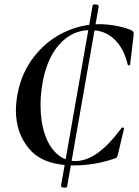

<svg xmlns="http://www.w3.org/2000/svg" viewBox="-20 -747 636 881"><path d="M276 114Q269 114 264 111.5Q259 109 260 105L405 -722Q406 -727 416 -727Q422 -727 428 -724.5Q434 -722 433 -718L288 109Q287 114 276 114ZM53 -241Q53 -273 60 -313Q78 -412 135 -485.5Q192 -559 271.5 -597.5Q351 -636 436 -636Q476 -636 518.5 -627.5Q561 -619 585 -607Q591 -603 592.5 -599Q594 -595 593 -584L577 -450Q577 -447 572 -447Q567 -447 566 -450Q549 -525 504.5 -567Q460 -609 395 -609Q308 -609 248.5 -539Q189 -469 172 -346Q166 -304 166 -264Q166 -191 185 -133Q204 -75 240.5 -41.5Q277 -8 326 -8Q376 -8 428 -45Q480 -82 538 -160Q539 -162 542 -162Q545 -162 547.5 -160.5Q550 -159 549 -157L522 -42Q519 -30 516 -25.5Q513 -21 504 -19Q414 12 320 12Q181 12 117 -60.5Q53 -133 53 -241Z"/></svg>

Font: Cormorant Infant
Style: Bold Italic
Weight: 700
Italic angle: -10°
Designer: Christian Thalmann (Catharsis Fonts)
Foundry: Catharsis Fonts
Version: Version 4.000